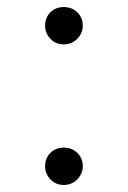

<svg xmlns="http://www.w3.org/2000/svg" viewBox="-20 -511 363 545"><path d="M161 14Q138 14 123 -2Q108 -18 108 -39Q108 -62 123 -77Q138 -92 161 -92Q184 -92 199.5 -77Q215 -62 215 -39Q215 -18 199.5 -2Q184 14 161 14ZM161 -385Q138 -385 123 -401Q108 -417 108 -438Q108 -461 123 -476Q138 -491 161 -491Q184 -491 199.5 -476Q215 -461 215 -438Q215 -417 199.5 -401Q184 -385 161 -385Z"/></svg>

Font: Noto Serif KR
Style: Regular
Weight: 200
Designer: Ryoko NISHIZUKA 西塚涼子 (kana & ideographs); Frank Grießhammer (Latin, Greek & Cyrillic); Wenlong ZHANG 张文龙 (bopomofo); San
Foundry: Adobe
Version: Version 2.001;hotconv 1.1.0;makeotfexe 2.6.0